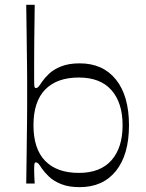

<svg xmlns="http://www.w3.org/2000/svg" viewBox="-20 -760 605 795"><path d="M310 14.9Q264.6 14.9 233.3 2.3Q202 -10.3 183.1 -28.4Q164.3 -46.4 154 -61.4Q143.6 -77.6 138.7 -82.6Q133.9 -87.6 128.9 -87.6Q123.6 -87.6 122.5 -80.6Q121.4 -73.6 121.4 -54.6Q121.4 -43.6 122.1 -29.1Q122.7 -14.6 123.7 0H88.6Q89.6 -59.1 90.1 -106.5Q90.6 -153.9 91.1 -191.3Q91.6 -228.7 92 -259.7Q92.4 -290.7 92.4 -318.1Q92.4 -345.6 92.4 -372.6Q92.4 -399.6 92.4 -426.6Q92.4 -453.6 92 -483.7Q91.6 -513.9 91.1 -550.9Q90.6 -587.9 90.1 -634.4Q89.6 -680.9 88.6 -740H123.7Q123.6 -719 123 -679.8Q122.4 -640.6 121.9 -593.6Q121.4 -546.6 121.4 -502.9Q121.4 -459.1 121.4 -428.3Q121.4 -409.3 122.5 -402.3Q123.6 -395.3 128.9 -395.3Q133.9 -395.3 138.7 -400.3Q143.6 -405.3 154 -421.4Q164.3 -436.6 183.1 -454.6Q202 -472.6 233.3 -485.1Q264.6 -497.7 310 -497.7Q406.3 -497.7 460.2 -430.4Q514.1 -363.1 514.1 -241.4Q514.1 -119.7 460.2 -52.4Q406.3 14.9 310 14.9ZM306.4 -44.1Q395.7 -44.1 441.6 -96.4Q487.6 -148.6 487.6 -241.4Q487.6 -334.3 441.6 -386.6Q395.7 -439 306.4 -439Q215.7 -439 167.1 -389.2Q118.6 -339.4 118.6 -241.4Q118.6 -143.4 167.1 -93.8Q215.7 -44.1 306.4 -44.1Z"/></svg>

Font: Ojuju ExtraLight
Style: Regular
Weight: 200
Designer: Chisaokwu Joboson, Mirko Velimirovic
Foundry: Udi Foundry
Version: Version 1.000